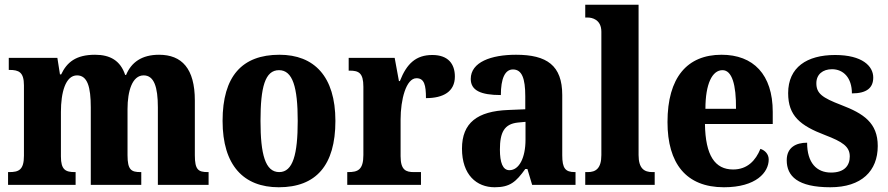

<svg xmlns="http://www.w3.org/2000/svg" viewBox="-20 -780 3747 810"><path d="M14 0H299V-54H296C257 -54 237 -63 237 -120V-308C237 -389 256 -462 305 -462C349 -462 363 -413 363 -327V0H576V-54H573C534 -54 518 -63 518 -125V-320C518 -396 538 -462 586 -462C630 -462 646 -413 646 -327V0H860V-54H857C817 -54 802 -63 802 -125V-356C802 -491 747 -549 651 -549C578 -549 534 -517 512 -464H508C488 -524 445 -549 381 -549C300 -549 262 -517 238 -466H233L222 -536H17V-485H20C59 -485 81 -476 81 -420V-123C81 -63 59 -54 19 -54H14Z M1156 10C1313 10 1395 -82 1395 -270C1395 -458 1305 -549 1159 -549C1001 -549 919 -458 919 -270C919 -82 1008 10 1156 10ZM1158 -54C1099 -54 1079 -129 1079 -270C1079 -412 1098 -484 1157 -484C1215 -484 1236 -412 1236 -270C1236 -129 1216 -54 1158 -54Z M1445 0H1756V-54H1726C1693 -54 1670 -62 1670 -121V-276C1670 -359 1693 -450 1737 -450C1770 -450 1777 -421 1777 -366C1851 -366 1899 -394 1899 -457C1899 -510 1871 -548 1804 -548C1735 -548 1696 -512 1667 -438H1663L1645 -536H1451V-482H1455C1493 -482 1513 -473 1513 -414V-126C1513 -63 1489 -54 1449 -54H1445Z M2067 10C2132 10 2157 -13 2196 -67H2205L2225 0H2408V-54H2405C2365 -54 2352 -70 2352 -125V-379C2352 -504 2287 -549 2157 -549C2052 -549 1966 -518 1966 -447C1966 -399 2007 -379 2093 -379C2093 -448 2110 -487 2144 -487C2182 -487 2196 -449 2196 -374V-319L2124 -316C1994 -311 1929 -262 1929 -153C1929 -42 1991 10 2067 10ZM2129 -62C2101 -62 2089 -94 2089 -149C2089 -221 2107 -257 2165 -263L2197 -266V-191C2197 -114 2170 -62 2129 -62Z M2449 0H2742V-54H2732C2698 -54 2674 -69 2674 -126V-760H2449V-706H2460C2477 -706 2517 -698 2517 -646V-126C2517 -69 2493 -54 2460 -54H2449Z M3034 10C3170 10 3223 -53 3223 -107C3223 -130 3207 -146 3188 -152C3168 -103 3133 -65 3073 -65C2996 -65 2956 -124 2954 -257H3240V-308C3240 -466 3158 -549 3024 -549C2879 -549 2796 -453 2796 -265C2796 -91 2874 10 3034 10ZM3085 -321H2956C2956 -427 2985 -484 3028 -484C3068 -484 3086 -423 3085 -321Z M3483 10C3615 10 3683 -59 3683 -164C3683 -262 3623 -301 3529 -337C3448 -368 3424 -386 3424 -429C3424 -466 3451 -488 3490 -488C3538 -488 3574 -452 3574 -386C3636 -386 3664 -409 3664 -453C3664 -501 3618 -548 3503 -548C3384 -548 3305 -496 3305 -387C3305 -291 3356 -250 3461 -210C3534 -182 3565 -162 3565 -120C3565 -82 3543 -52 3486 -52C3425 -52 3385 -93 3385 -178C3338 -178 3299 -158 3299 -104C3299 -37 3345 10 3483 10Z"/></svg>

Font: Noto Serif Myanmar Condensed ExtraBold
Style: Regular
Weight: 800
Width: 3
Designer: Ben Mitchell and the Monotype Design Team
Foundry: Monotype Imaging Inc.
Version: Version 2.106